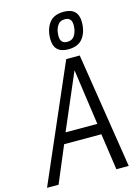

<svg xmlns="http://www.w3.org/2000/svg" viewBox="-153 -1049 815 1126"><g transform="rotate(-15 254.5 -486.0)"><path d="M484 0H409L377 -221H151L58 0H-12L292 -700H374ZM370 -286 322 -624 177 -286ZM349 -972Q437 -972 437 -886Q437 -828 409 -790Q381 -752 320 -752Q232 -752 232 -838Q232 -896 260 -934Q288 -972 349 -972ZM325 -796Q356 -796 371 -821Q386 -846 386 -882Q386 -928 344 -928Q313 -928 298 -903Q283 -878 283 -842Q283 -796 325 -796Z"/></g></svg>

Font: Gudea
Style: Italic
Weight: 400
Version: Version 1.002